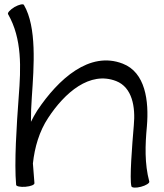

<svg xmlns="http://www.w3.org/2000/svg" viewBox="-20 -844 753 881"><path d="M17 -779C82 -666 76 -531 66 -402C56 -267 45 -98 54 4C54 11 74 15 97 13C121 11 139 4 138 -4C136 -34 133 -64 131 -94C139 -168 160 -241 201 -303C277 -419 392 -519 513 -472C587 -443 602 -353 594 -269C586 -175 574 -23 583 11C585 18 605 19 627 13C650 7 667 -4 665 -11C643 -93 646 -179 654 -264C664 -382 647 -512 543 -552C391 -611 248 -482 151 -337C140 -320 131 -303 122 -285C122 -322 123 -360 126 -398C136 -543 149 -719 90 -821C87 -828 67 -823 47 -812C27 -800 13 -785 17 -779Z"/></svg>

Font: Nupuram Expanded Light
Style: Regular
Weight: 300
Width: 7
Designer: Santhosh Thottingal (santhosh.thottingal@gmail.com)
Foundry: SMC
Version: Version 1.000